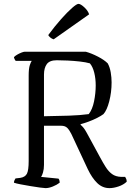

<svg xmlns="http://www.w3.org/2000/svg" viewBox="-20 -971 680 991"><path d="M215 0Q208 0 186 -3Q164 -6 137 -10.5Q110 -15 86.5 -19.5Q63 -24 52 -28Q52 -35 55 -41Q58 -47 60 -50L85 -53Q110 -57 119 -74.5Q128 -92 128 -140V-582Q128 -617 134 -635Q140 -653 144 -657H61Q58 -660 55 -666.5Q52 -673 52 -676Q57 -682 68 -688.5Q79 -695 90.5 -699.5Q102 -704 107 -704H423Q452 -696 485 -679Q518 -662 536 -644Q547 -624 551.5 -597.5Q556 -571 556 -546Q556 -495 544 -448.5Q532 -402 514 -382Q502 -373 481.5 -362.5Q461 -352 438 -343.5Q415 -335 396 -330V-327Q405 -319 411.5 -311Q418 -303 428 -285L496 -160Q511 -132 525.5 -109Q540 -86 558.5 -72.5Q577 -59 606 -58H626Q628 -54 631 -48.5Q634 -43 634 -33Q617 -17 591.5 -8.5Q566 0 545 0Q509 0 482 -26Q455 -52 433 -98L348 -280Q338 -300 327 -311Q316 -322 295 -322H207V-120Q207 -98 202 -81Q197 -64 192 -58L282 -49Q288 -42 288 -28Q274 -17 253 -8.5Q232 0 215 0ZM207 -371Q277 -372 335.5 -374Q394 -376 438 -382Q457 -406 465.5 -448Q474 -490 474 -530Q474 -565 466.5 -595.5Q459 -626 444 -644Q423 -650 392 -653.5Q361 -657 329 -658.5Q297 -660 273 -660Q236 -660 221.5 -640Q207 -620 207 -586ZM257 -768Q247 -771 239.5 -777.5Q232 -784 229 -790Q263 -836 295.5 -872.5Q328 -909 352 -930Q376 -951 385 -951Q396 -951 415 -933.5Q434 -916 440 -897Z"/></svg>

Font: Texturina ExtraLight
Style: Regular
Weight: 200
Designer: Guillermo Torres Carreño
Foundry: Omnibus-Type
Version: Version 1.002; ttfautohint (v1.8.3)